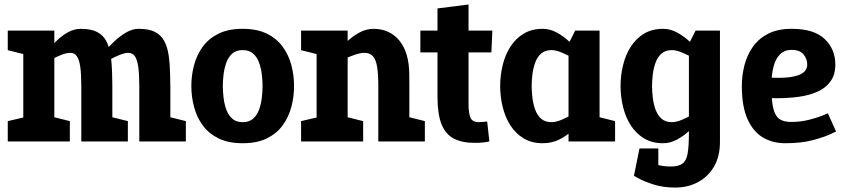

<svg xmlns="http://www.w3.org/2000/svg" viewBox="-20 -638 3818 866"><path d="M158.7 -336.7 149.7 -340Q149.7 -340 159.5 -357Q169.3 -374 187.5 -399Q205.7 -424 230.2 -449Q254.7 -474 283.8 -491Q313 -508 345 -508L298.3 -399.7Q279.3 -399.7 255.7 -390.2Q232 -380.7 209.7 -368.2Q187.3 -355.7 173 -346.2Q158.7 -336.7 158.7 -336.7ZM346.7 -250Q346.7 -302.3 342.2 -335.3Q337.7 -368.3 326.8 -384Q316 -399.7 297.3 -399.7L344 -508Q389 -508 416.3 -494.5Q443.7 -481 458.3 -454.5Q473 -428 478.8 -390Q484.7 -352 485.7 -302L486.7 -250ZM419.3 -336.7 410.3 -350Q410.3 -350 421.5 -366Q432.7 -382 452.2 -405.5Q471.7 -429 496.8 -452.5Q522 -476 549.8 -492Q577.7 -508 605.7 -508L559 -399.7Q542.7 -399.7 519.3 -390.2Q496 -380.7 473 -368.2Q450 -355.7 434.7 -346.2Q419.3 -336.7 419.3 -336.7ZM85 0V-500H225V0ZM346.7 0V-250H486.7V0ZM608.3 0V-250H748.3V0ZM608.3 -250Q608.3 -302.3 603.8 -335.3Q599.3 -368.3 588.5 -384Q577.7 -399.7 559 -399.7L605.7 -508Q650.7 -508 678 -494.5Q705.3 -481 720 -454.5Q734.7 -428 740.5 -390Q746.3 -352 747.3 -302L748.3 -250ZM15 0V-91.7L115 -115L95 0ZM215 0 188.3 -118.3 295 -91.7V0ZM738.3 0 711.7 -118.3 818.3 -91.7V0ZM95 -391.7 15 -411.7V-500H95ZM476.7 0 450 -118.3 556.7 -91.7V0Z M843 -250Q843 -298 855.2 -344Q867.3 -390 894.2 -427Q921 -464 965.3 -486Q1009.7 -508 1074.7 -508Q1139.7 -508 1184 -486Q1228.3 -464 1255.2 -427Q1282 -390 1294.2 -344Q1306.3 -298 1306.3 -250Q1306.3 -202 1294.2 -156Q1282 -110 1255.2 -73Q1228.3 -36 1184 -14Q1139.7 8 1074.7 8Q1009.7 8 965.3 -14Q921 -36 894.2 -73Q867.3 -110 855.2 -156Q843 -202 843 -250ZM985 -250Q985 -225.7 988.3 -197.5Q991.7 -169.3 1000.7 -144Q1009.7 -118.7 1027.5 -102.8Q1045.3 -87 1074.7 -87Q1104 -87 1121.8 -102.8Q1139.7 -118.7 1148.7 -144Q1157.7 -169.3 1161 -197.5Q1164.3 -225.7 1164.3 -250Q1164.3 -274.3 1161 -302Q1157.7 -329.7 1148.7 -355Q1139.7 -380.3 1121.8 -396.2Q1104 -412 1074.7 -412Q1045.3 -412 1027.5 -396.2Q1009.7 -380.3 1000.7 -355Q991.7 -329.7 988.3 -302Q985 -274.3 985 -250Z M1826.3 -250H1686.3Q1686.3 -302.3 1681.2 -335.3Q1676 -368.3 1662.5 -384Q1649 -399.7 1623.7 -399.7L1663.7 -508Q1737.7 -508 1781.5 -454.8Q1825.3 -401.7 1826 -302ZM1408 -500H1548V0H1408ZM1686.3 -250H1826.3V0H1686.3ZM1465.3 -336.7 1454.7 -340Q1454.7 -340 1465.7 -357Q1476.7 -374 1496.7 -399Q1516.7 -424 1543.2 -449Q1569.7 -474 1600.7 -491Q1631.7 -508 1664.7 -508L1624.7 -399.7Q1604.7 -399.7 1577.7 -390.2Q1550.7 -380.7 1524.8 -368.2Q1499 -355.7 1482.2 -346.2Q1465.3 -336.7 1465.3 -336.7ZM1418 -391.7 1338 -411.7V-500H1418ZM1538 0 1511.3 -118.3 1618 -91.7V0ZM1338 0V-91.7L1438 -115L1418 0ZM1816.3 0 1789.7 -118.3 1896.3 -91.7V0Z M1876 -401.7V-500H2200.7L2196.3 -401.7ZM2177.3 -90 2187.3 0Q2173.3 3 2158.3 4.7Q2143.3 6.3 2120.3 6.3Q2063.7 6.3 2026.7 -13Q1989.7 -32.3 1971.5 -77.7Q1953.3 -123 1953.3 -200V-600L2093.3 -617.7V-167Q2093.3 -129 2101.7 -108Q2110 -87 2140.3 -87Q2149.3 -87 2157.8 -88Q2166.3 -89 2177.3 -90Z M2544.3 -440 2684.3 -430V0H2544.3ZM2544.3 -440 2574.3 -500H2684.3V-430ZM2627 -163.3 2637.7 -160Q2637.7 -160 2629.2 -143Q2620.7 -126 2604.2 -101Q2587.7 -76 2562.3 -51Q2537 -26 2503.3 -9Q2469.7 8 2427.7 8L2467.7 -87Q2488 -87 2514.8 -98.5Q2541.7 -110 2567.5 -125.2Q2593.3 -140.3 2610.2 -151.8Q2627 -163.3 2627 -163.3ZM2627 -336.7Q2627 -336.7 2610.2 -348.2Q2593.3 -359.7 2567.5 -374.3Q2541.7 -389 2514.8 -400.5Q2488 -412 2467.7 -412L2427.7 -508Q2460.7 -508 2491.7 -491Q2522.7 -474 2549.2 -449Q2575.7 -424 2595.7 -399Q2615.7 -374 2626.7 -357Q2637.7 -340 2637.7 -340ZM2467.7 -412Q2438.3 -412 2420.5 -396.2Q2402.7 -380.3 2393.7 -355Q2384.7 -329.7 2381.3 -302Q2378 -274.3 2378 -250Q2378 -225.7 2381.3 -197.5Q2384.7 -169.3 2393.7 -144Q2402.7 -118.7 2420.5 -102.8Q2438.3 -87 2467.7 -87L2427.7 8Q2378 8 2341.7 -14Q2305.3 -36 2281.8 -73Q2258.3 -110 2247.2 -156Q2236 -202 2236 -250Q2236 -298 2247.2 -344Q2258.3 -390 2281.8 -427Q2305.3 -464 2341.7 -486Q2378 -508 2427.7 -508ZM2674.3 0 2647.7 -118.3 2754.3 -91.7V0Z M3087.3 -440 3227.3 -430V-70L3087.3 -40ZM3227.3 -70V2Q3227.3 68 3200.2 114Q3173 160 3127.3 184Q3081.7 208 3025.7 208L3005.7 113Q3041 113 3058.5 99.8Q3076 86.7 3081.7 53.3Q3087.3 20 3087.3 -40ZM3087.3 -440 3117.3 -500H3227.3V-430ZM3170 -163.3 3180.7 -160Q3180.7 -160 3169.7 -143Q3158.7 -126 3138.7 -101Q3118.7 -76 3092.2 -51Q3065.7 -26 3034.7 -9Q3003.7 8 2970.7 8L3010.7 -87Q3031 -87 3057.8 -98.5Q3084.7 -110 3110.5 -125.2Q3136.3 -140.3 3153.2 -151.8Q3170 -163.3 3170 -163.3ZM3170 -336.7Q3170 -336.7 3153.2 -348.2Q3136.3 -359.7 3110.5 -374.3Q3084.7 -389 3057.8 -400.5Q3031 -412 3010.7 -412L2970.7 -508Q3003.7 -508 3034.7 -491Q3065.7 -474 3092.2 -449Q3118.7 -424 3138.7 -399Q3158.7 -374 3169.7 -357Q3180.7 -340 3180.7 -340ZM3010.7 -412Q2981.3 -412 2963.5 -396.2Q2945.7 -380.3 2936.7 -355Q2927.7 -329.7 2924.3 -302Q2921 -274.3 2921 -250Q2921 -225.7 2924.3 -197.5Q2927.7 -169.3 2936.7 -144Q2945.7 -118.7 2963.5 -102.8Q2981.3 -87 3010.7 -87L2970.7 8Q2921 8 2884.7 -14Q2848.3 -36 2824.8 -73Q2801.3 -110 2790.2 -156Q2779 -202 2779 -250Q2779 -298 2790.2 -344Q2801.3 -390 2824.8 -427Q2848.3 -464 2884.7 -486Q2921 -508 2970.7 -508ZM2869.7 72.3Q2878.7 77.3 2897.3 87Q2916 96.7 2943.3 104.8Q2970.7 113 3006.7 113L3026.7 208Q2971.7 208 2929.2 194.5Q2886.7 181 2863 168Q2839.3 155 2839.3 155ZM2949.3 31.7V155H2839.3L2864.3 31.7Z M3714 -127 3751 -45Q3751 -45 3723.5 -32Q3696 -19 3644.8 -5.5Q3593.7 8 3521 8L3547.7 -88Q3590.3 -88 3627 -97.2Q3663.7 -106.3 3687.3 -115.8Q3711 -125.3 3714 -127ZM3326 -250H3459.3Q3459.3 -185.3 3467.7 -150Q3476 -114.7 3495.2 -101.3Q3514.3 -88 3547.7 -88L3521 8Q3465 8 3421 -18Q3377 -44 3351.5 -101Q3326 -158 3326 -250ZM3550 -508Q3652 -508 3699.8 -462Q3747.7 -416 3747.7 -347Q3747.7 -301 3726 -271Q3704.3 -241 3667.3 -224.5Q3630.3 -208 3583.2 -201.5Q3536 -195 3484 -195L3406 -196L3459.3 -287.7Q3500.3 -285.7 3530.7 -288.7Q3561 -291.7 3581.2 -299Q3601.3 -306.3 3611.2 -318.5Q3621 -330.7 3621 -347Q3621 -372.3 3604.3 -392.7Q3587.7 -413 3550 -413Q3518.3 -413 3498.2 -393Q3478 -373 3468.7 -336.5Q3459.3 -300 3459.3 -250H3326Q3326 -298 3337.8 -344Q3349.7 -390 3375.8 -427Q3402 -464 3444.8 -486Q3487.7 -508 3550 -508Z"/></svg>

Font: Epunda Slab Light
Style: Regular
Weight: 300
Designer: Simon Atzbach
Foundry: typofactur
Version: Version 1.102